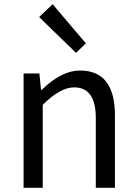

<svg xmlns="http://www.w3.org/2000/svg" viewBox="-20 -892 651 912"><path d="M92 -543H167L175 -465H178Q272 -557 360 -557Q526 -557 526 -344V0H435V-332Q435 -477 332 -477Q266 -477 183 -394V0H92ZM166 -811 230 -872 388 -686 341 -641Z"/></svg>

Font: 思源黑体R
Style: Regular
Weight: 400
Designer: Ryoko NISHIZUKA  (kana & ideographs); Paul D. Hunt (Latin, Greek & Cyrillic); Wenlong ZHANG  (bopomofo); Sandoll Communi
Foundry: Adobe Systems Incorporated
Version: Version 1.00 June 24, 2014, initial release